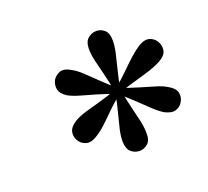

<svg xmlns="http://www.w3.org/2000/svg" viewBox="-71 -674 555 512"><g transform="rotate(-20 206.0 -418.0)"><path d="M392.7 -502.4Q399.2 -491.1 396.8 -477.8Q394.4 -464.5 375.8 -454Q362.9 -446.8 344.8 -440.7Q326.6 -434.7 303.2 -428.2Q279.8 -421.8 249.2 -411.3L241.1 -424.2Q265.3 -444.4 282.7 -461.7Q300 -479 314.5 -491.9Q329 -504.8 341.9 -512.9Q359.7 -523.4 373 -519Q386.3 -514.5 392.7 -502.4ZM392.7 -332.3Q386.3 -321 373.4 -316.9Q360.5 -312.9 341.9 -322.6Q329 -330.6 315.3 -343.5Q301.6 -356.5 283.9 -373.4Q266.1 -390.3 241.9 -411.3L249.2 -424.2Q279 -414.5 302.4 -407.3Q325.8 -400 344.4 -394.8Q362.9 -389.5 375.8 -381.5Q394.4 -371 397.2 -357.7Q400 -344.4 392.7 -332.3ZM245.2 -247.6Q231.5 -248.4 221.8 -256.9Q212.1 -265.3 211.3 -286.3Q211.3 -301.6 215.3 -319.8Q219.4 -337.9 225.8 -362.1Q232.3 -386.3 238.7 -417.7H253.2Q258.9 -387.9 264.9 -363.7Q271 -339.5 275 -321Q279 -302.4 279 -287.1Q279.8 -266.1 269.4 -256.9Q258.9 -247.6 245.2 -247.6ZM97.6 -333.1Q91.1 -345.2 94 -357.7Q96.8 -370.2 114.5 -381.5Q128.2 -389.5 146 -394.8Q163.7 -400 187.5 -406.5Q211.3 -412.9 241.9 -424.2L249.2 -410.5Q225 -391.1 207.7 -373.8Q190.3 -356.5 176.2 -343.5Q162.1 -330.6 148.4 -322.6Q131.5 -312.1 117.7 -316.5Q104 -321 97.6 -333.1ZM98.4 -503.2Q105.6 -514.5 118.1 -519Q130.6 -523.4 148.4 -512.9Q162.1 -505.6 175.8 -492.7Q189.5 -479.8 207.3 -462.5Q225 -445.2 249.2 -424.2L241.9 -410.5Q212.9 -421.8 189.1 -428.6Q165.3 -435.5 146.8 -440.7Q128.2 -446 114.5 -453.2Q96.8 -464.5 94.4 -477.8Q91.9 -491.1 98.4 -503.2ZM246 -587.9Q258.9 -587.9 269 -579Q279 -570.2 279 -549.2Q279 -533.9 275 -515.7Q271 -497.6 264.9 -473.8Q258.9 -450 252.4 -417.7H237.9Q232.3 -448.4 226.2 -472.2Q220.2 -496 215.7 -514.9Q211.3 -533.9 211.3 -549.2Q211.3 -569.4 221.8 -578.6Q232.3 -587.9 246 -587.9Z"/></g></svg>

Font: Playfair 5pt SemiExpanded Light 12pt
Style: Italic
Weight: 300
Italic angle: -15.6°
Version: Version 2.000;gftools[0.9.28]